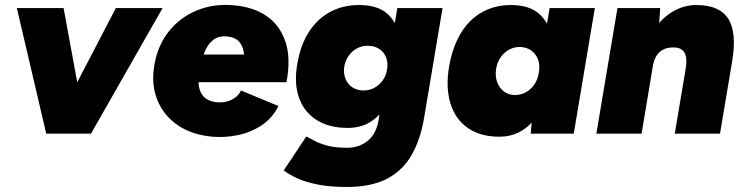

<svg xmlns="http://www.w3.org/2000/svg" viewBox="-20 -532 2968 764"><path d="M181 0 441 -500H627L342 0ZM164 0 47 -500H233L325 0Z M826 12Q745 5 688.5 -33Q632 -71 606.5 -133Q581 -195 594 -272Q607 -350 651 -406Q695 -462 762 -490Q829 -518 909 -511Q986 -505 1039.5 -469Q1093 -433 1115.5 -367Q1138 -301 1120 -205H944Q953 -258 952.5 -297.5Q952 -337 936 -360.5Q920 -384 882 -387Q851 -390 829.5 -374Q808 -358 794.5 -326Q781 -294 773 -248Q766 -204 774 -177.5Q782 -151 800.5 -139Q819 -127 843 -125Q876 -122 902.5 -135.5Q929 -149 939 -172L1088 -110Q1062 -59 1017.5 -31Q973 -3 922.5 6.5Q872 16 826 12ZM705 -205 706 -315H1044V-205Z M1360 212Q1294 212 1245.5 202.5Q1197 193 1164 178Q1131 163 1109 146L1199 11Q1214 19 1234 29.5Q1254 40 1284.5 48Q1315 56 1362 56Q1409 56 1443 28.5Q1477 1 1486 -52L1561 -500H1741L1667 -60Q1653 23 1618 84.5Q1583 146 1520.5 179Q1458 212 1360 212ZM1364 -23Q1289 -23 1239 -55Q1189 -87 1169 -145.5Q1149 -204 1164 -283Q1177 -356 1210.5 -407Q1244 -458 1294.5 -485Q1345 -512 1409 -512Q1481 -512 1520 -478.5Q1559 -445 1569 -386.5Q1579 -328 1565 -251Q1552 -179 1525.5 -128Q1499 -77 1459 -50Q1419 -23 1364 -23ZM1426 -172Q1450 -172 1469.5 -182.5Q1489 -193 1502.5 -211.5Q1516 -230 1520 -255Q1525 -283 1516 -304.5Q1507 -326 1488 -338Q1469 -350 1443 -350Q1420 -350 1400.5 -339.5Q1381 -329 1368 -311Q1355 -293 1350 -268Q1346 -241 1354.5 -219Q1363 -197 1382 -184.5Q1401 -172 1426 -172Z M2092 0 2099 -93 2167 -500H2347L2263 0ZM1967 12Q1892 12 1842 -22.5Q1792 -57 1772.5 -120Q1753 -183 1767 -267Q1777 -325 1798 -370.5Q1819 -416 1850.5 -447.5Q1882 -479 1923 -495.5Q1964 -512 2012 -512Q2087 -512 2126.5 -476Q2166 -440 2176.5 -377.5Q2187 -315 2173 -233Q2163 -175 2145.5 -129.5Q2128 -84 2102.5 -52.5Q2077 -21 2043 -4.5Q2009 12 1967 12ZM2030 -154Q2048 -154 2063.5 -160.5Q2079 -167 2091.5 -178.5Q2104 -190 2112.5 -206.5Q2121 -223 2124 -243Q2132 -288 2109 -316.5Q2086 -345 2047 -345Q2030 -345 2014.5 -338.5Q1999 -332 1986.5 -320.5Q1974 -309 1965.5 -293Q1957 -277 1954 -257Q1948 -213 1970 -183.5Q1992 -154 2030 -154Z M2353 0 2437 -500H2607L2601 -408L2533 0ZM2665 0 2708 -256 2893 -286 2845 0ZM2708 -256Q2713 -285 2710 -303.5Q2707 -322 2696 -332Q2685 -342 2666 -343Q2628 -345 2606 -326Q2584 -307 2577 -266H2528Q2541 -345 2574 -400Q2607 -455 2653 -483.5Q2699 -512 2751 -512Q2843 -512 2878 -457Q2913 -402 2893 -286Z"/></svg>

Font: Figtree Light Black
Style: Italic
Weight: 900
Italic angle: -9.5°
Version: Version 2.000